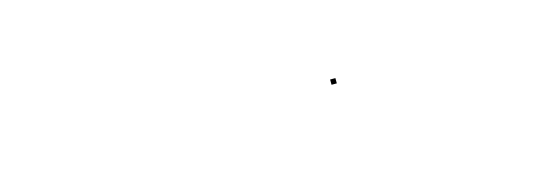

<svg xmlns="http://www.w3.org/2000/svg" viewBox="-17 -629 508 176"><g transform="rotate(-15 237.0 -540.5)"><path d="M288 -538V-543H293V-538Z"/></g></svg>

Font: FRB American Cursive Just Beginnings
Style: Italic
Weight: 400
Italic angle: -25°
Version: Version 2.0;Modular Font Editor K font №1